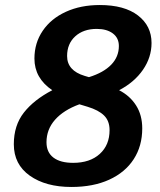

<svg xmlns="http://www.w3.org/2000/svg" viewBox="-20 -732 638 764"><path d="M35 -158Q35 -233 75 -284Q115 -335 188 -373Q117 -421 117 -499Q117 -561 150 -609.5Q183 -658 242 -685Q301 -712 377 -712Q475 -712 529 -670.5Q583 -629 583 -561Q583 -504 549 -454.5Q515 -405 454 -373Q497 -351 521.5 -312.5Q546 -274 546 -221Q546 -151 512 -98.5Q478 -46 414.5 -17Q351 12 264 12Q162 12 98.5 -33Q35 -78 35 -158ZM453 -549Q453 -581 429 -599Q405 -617 365 -617Q312 -617 279.5 -587.5Q247 -558 247 -509Q247 -451 317 -430L334 -425Q392 -443 422.5 -474.5Q453 -506 453 -549ZM416 -214Q416 -251 394 -272.5Q372 -294 329 -307L296 -317Q233 -294 199 -255.5Q165 -217 165 -166Q165 -126 192.5 -105Q220 -84 271 -84Q338 -84 377 -119.5Q416 -155 416 -214Z"/></svg>

Font: KoHo
Style: Bold Italic
Weight: 700
Italic angle: -10°
Version: Version 1.000; ttfautohint (v1.6)